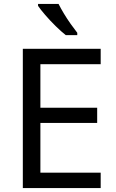

<svg xmlns="http://www.w3.org/2000/svg" viewBox="-20 -964 596 984"><path d="M496 0H97V-714H496V-635H187V-412H478V-334H187V-79H496ZM280 -944Q291 -922 307.5 -894.5Q324 -867 342.5 -841Q361 -815 376 -796V-784H317Q294 -802 265 -830.5Q236 -859 211.5 -887.5Q187 -916 175 -934V-944Z"/></svg>

Font: Noto Sans Deseret
Style: Regular
Weight: 400
Designer: Monotype Design Team
Foundry: Monotype Imaging Inc.
Version: Version 2.001; ttfautohint (v1.8.4.7-5d5b)